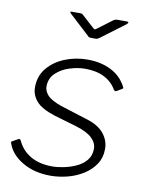

<svg xmlns="http://www.w3.org/2000/svg" viewBox="-85 -803 673 874"><g transform="rotate(10 252.0 -366.0)"><path d="M209 10Q134 10 79.5 -22Q25 -54 8 -103Q4 -111 10 -114L37 -129Q40 -131 43 -129.5Q46 -128 48 -125Q67 -82 108 -57.5Q149 -33 210 -33Q233 -33 262.5 -39Q292 -45 319.5 -57.5Q347 -70 365 -91.5Q383 -113 383 -145Q383 -172 359.5 -194.5Q336 -217 282 -233L183 -262Q119 -282 94.5 -310.5Q70 -339 70 -374Q70 -427 101 -464Q132 -501 181 -520.5Q230 -540 284 -540Q348 -540 395 -515.5Q442 -491 465 -445Q467 -442 466 -439.5Q465 -437 461 -435L437 -421Q434 -420 431.5 -421Q429 -422 426 -425Q407 -459 370.5 -478Q334 -497 281 -497Q248 -497 210.5 -485.5Q173 -474 147 -449.5Q121 -425 121 -387Q121 -366 138 -347Q155 -328 203 -311L330 -271Q382 -255 407.5 -223.5Q433 -192 433 -153Q433 -113 413 -82.5Q393 -52 359.5 -31Q326 -10 286.5 0Q247 10 209 10ZM369 -737Q374 -740 377.5 -741Q381 -742 385 -742H430Q437 -742 437.5 -739Q438 -736 432 -730L321 -647Q318 -645 314 -642.5Q310 -640 304 -640H281Q273 -640 269.5 -643.5Q266 -647 262 -651L173 -733Q169 -737 169 -739.5Q169 -742 174 -742H215Q220 -742 223 -740.5Q226 -739 230 -735L284 -686Q292 -680 293.5 -681Q295 -682 305 -689Z"/></g></svg>

Font: Libre Franklin ExtraLight
Style: Italic
Weight: 250
Italic angle: -8°
Designer: Pablo Impallari, Rodrigo Fuenzalida, Nhung Nguyen
Foundry: Impallari Type
Version: Version 3.000